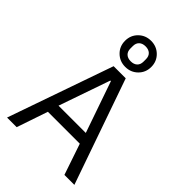

<svg xmlns="http://www.w3.org/2000/svg" viewBox="-279 -1088 1200 1200"><g transform="rotate(45 320.5 -488.0)"><path d="M403.5 -779Q370 -746 321 -746Q272 -746 238.5 -779Q205 -812 205 -861Q205 -910 238.5 -943Q272 -976 321 -976Q370 -976 403.5 -943Q437 -910 437 -861Q437 -812 403.5 -779ZM379 -850V-872Q379 -898 363.5 -912.5Q348 -927 321 -927Q294 -927 278.5 -912.5Q263 -898 263 -872V-850Q263 -824 278.5 -809.5Q294 -795 321 -795Q348 -795 363.5 -809.5Q379 -824 379 -850ZM23 0 267 -698H374L618 0H530L460 -206H178L108 0ZM198 -280H439L321 -620H316Z"/></g></svg>

Font: Anuphan
Style: Regular
Weight: 400
Designer: Mike Abbink, Paul van der Laan, Pieter van Rosmalen, Mint Tantisuwanna
Foundry: Bold Monday; Cadson Demak
Version: Version 3.002;hotconv 1.0.109;makeotfexe 2.5.65596